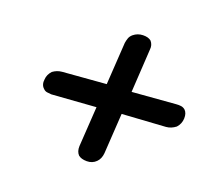

<svg xmlns="http://www.w3.org/2000/svg" viewBox="-66 -525 597 539"><g transform="rotate(15 232.5 -255.5)"><path d="M417 -215 287 -218 269 -99Q266 -82 255 -73Q243 -63 226.5 -64.5Q210 -66 202 -74Q194 -84 196 -100L214 -218L82 -220Q75 -221 69 -222.5Q63 -224 59 -229Q54 -234 52.5 -241Q51 -248 53 -256Q55 -270 67 -281Q80 -289 95 -289L225 -288L244 -413Q246 -421 249 -427.5Q252 -434 259 -439Q272 -448 288 -447Q304 -446 312 -438Q320 -427 317 -413L298 -285L428 -284Q436 -284 442.5 -282.5Q449 -281 454 -276Q462 -267 460 -251Q458 -235 446 -224Q432 -215 417 -215Z"/></g></svg>

Font: Jura
Style: Bold Italic
Weight: 700
Designer: Ed Merritt
Foundry: Ten by Twenty
Version: Version 1.007